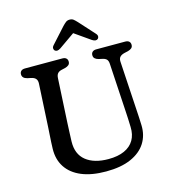

<svg xmlns="http://www.w3.org/2000/svg" viewBox="-132 -1019 1021 1142"><g transform="rotate(-15 378.5 -447.5)"><path d="M584.2 -292.2 566.2 -595.8Q565.2 -614.7 556.7 -623.5Q548.1 -632.3 531.2 -635.8L509.2 -640.6Q494.6 -644.4 486.6 -651.8Q478.6 -659.2 478.6 -672Q478.6 -685 486.9 -692.5Q495.2 -700 510.4 -700H688.6Q704.1 -700 712.3 -692.5Q720.4 -685 720.4 -672Q720.4 -659.2 712.4 -652Q704.4 -644.8 689.8 -640.8L667.8 -635.8Q647.9 -631.2 638.6 -620.9Q629.3 -610.7 630.4 -591.8L648.4 -292.6Q650 -267.8 651.3 -244Q652.5 -220.2 653.4 -194.4Q655.5 -132.5 625.3 -84.9Q595 -37.2 533.6 -10.1Q472.1 17 380.4 17Q291.3 17 229.8 -8.6Q168.3 -34.3 136.9 -81.9Q105.5 -129.4 107 -195.2Q107.3 -210.5 108.5 -234.6Q109.8 -258.7 111.4 -283.1Q113 -307.4 114 -324.2L128.4 -591.8Q129.4 -611 120.3 -621.4Q111.3 -631.9 91.9 -635.8L69.9 -640.4Q39.3 -647.8 39.3 -672Q39.3 -685 47.6 -692.5Q55.9 -700 71.1 -700H301.5Q317 -700 325.2 -692.5Q333.3 -685 333.3 -672Q333.3 -659.2 325.3 -652Q317.3 -644.8 302.7 -640.8L280.7 -635.8Q263.4 -632 255.2 -622.1Q247 -612.3 246 -594L231.4 -323.2Q229.6 -288.5 228.6 -260.5Q227.5 -232.5 226.6 -208.8Q224.5 -130.6 274.6 -90.6Q324.6 -50.6 413 -50.6Q470.8 -50.6 510.6 -68.5Q550.3 -86.3 570.2 -120.1Q590 -153.8 588.2 -201.2Q587.3 -233.7 586.3 -253.9Q585.2 -274 584.2 -292.2ZM422.4 -842.6H382.5L500 -760.4Q521.9 -746.4 535 -757.5Q540.3 -762.1 541 -771.1Q541.6 -780.1 532.9 -789.7L447.3 -884.3Q435.7 -896.8 426.5 -904.3Q417.2 -911.8 402.9 -911.8Q388.6 -911.8 379.1 -904.3Q369.5 -896.8 357.6 -884.3L272 -789.7Q263.3 -780.1 264 -771.1Q264.6 -762.1 269.9 -757.5Q283 -746.4 304.9 -760.4Z"/></g></svg>

Font: Fraunces SuperSoft 9pt
Style: Regular
Weight: 900
Version: Version 1.000;[b76b70a41]